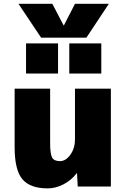

<svg xmlns="http://www.w3.org/2000/svg" viewBox="-20 -990 671 1019"><path d="M57.6 -210V-519.5H246.1V-230.5Q246.1 -171.9 256.8 -153.3Q267.6 -134.8 298.3 -134.8Q329.1 -134.8 353.5 -168.9Q377.9 -203.1 377.9 -250V-519.5H568.4V0H392.6L388.7 -70.3H386.7Q358.4 -33.2 316.9 -11.7Q275.4 9.8 233.4 9.8Q139.6 9.8 98.6 -39.1Q57.6 -87.9 57.6 -210ZM78.1 -969.7H257.8L317.4 -855.5H319.3L377.9 -969.7H557.6L438.5 -790H198.2ZM118.2 -599.6V-759.8H288.1V-599.6ZM347.7 -599.6V-759.8H517.6V-599.6Z"/></svg>

Font: GenEi M Gothic v2 Black
Style: Regular
Weight: 900
Version: Version 2.0